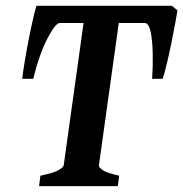

<svg xmlns="http://www.w3.org/2000/svg" viewBox="-20 -635 625 655"><path d="M585.4 -599.6Q583.5 -586.9 578.1 -557.6Q572.8 -528.3 565.4 -491.9Q558.1 -455.6 550 -421.6Q542 -387.7 535.2 -366.2H499Q502 -409.7 501 -453.6Q500 -497.6 493.7 -527.1Q487.3 -556.6 473.6 -556.6H287.1L336.9 -615.2H566.4ZM415 -556.6H184.1Q169.4 -556.6 142.1 -504.4Q114.7 -452.1 93.3 -366.2H55.7Q58.6 -391.1 64.7 -427.7Q70.8 -464.4 78.4 -502.7Q85.9 -541 93 -571.8Q100.1 -602.5 104.5 -615.2H410.2ZM381.8 0H113.3L117.7 -35.6Q163.1 -44.9 179.4 -54.4Q195.8 -64 197.3 -70.8L265.6 -560.1Q266.1 -565.9 260 -576.7Q253.9 -587.4 220.7 -594.2L223.6 -615.2H460L457 -594.2Q423.8 -587.4 405.3 -577.1Q386.7 -566.9 385.7 -560.1L317.4 -70.8Q316.4 -64.5 330.3 -54.7Q344.2 -44.9 386.7 -35.6Z"/></svg>

Font: Gentium Plus
Style: Bold Italic
Weight: 700
Italic angle: -8°
Designer: Victor Gaultney, Annie Olsen, Iska Routamaa, Becca Hirsbrunner
Foundry: SIL International
Version: Version 6.101